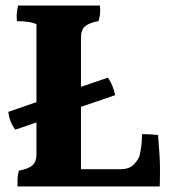

<svg xmlns="http://www.w3.org/2000/svg" viewBox="-20 -760 613 690"><path d="M490 -267 491 -278Q512 -278 548 -275Q555 -195 555 -152.5Q555 -110 554 -90H43Q43 -98 43 -113.5Q43 -129 48 -147Q79 -152 95 -164.5Q111 -177 111 -207V-320L35 -294Q14 -321 10 -358L111 -393V-673Q88 -684 41 -684Q40 -690 40 -704Q40 -718 45 -740H339Q340 -732 340 -718Q340 -704 334 -684Q303 -679 287 -666.5Q271 -654 271 -624V-448L368 -481Q386 -455 394 -418L271 -376V-152H414Q445 -152 461.5 -169.5Q478 -187 482 -202Q490 -240 490 -267Z"/></svg>

Font: Halant
Style: Bold
Weight: 700
Designer: Hitesh Malaviya (Devanagari), Satya Rajpurohit (Latin)
Foundry: Indian Type Foundry
Version: Version 1.101;PS 1.0;hotconv 1.0.78;makeotf.lib2.5.61930; tt